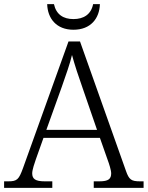

<svg xmlns="http://www.w3.org/2000/svg" viewBox="-22 -916 720 936"><path d="M336 -771C420 -771 463 -826 465 -896H432C422 -845 385 -823 336 -823C287 -823 252 -845 241 -896H208C210 -826 253 -771 336 -771ZM-2 0H233V-32H196C150 -32 135 -44 135 -71C135 -88 147 -123 153 -140L190 -244H465L503 -136C509 -120 520 -87 520 -71C520 -44 507 -32 463 -32H435V0H678V-32H661C618 -32 607 -40 592 -83L368 -714H312L90 -96C70 -41 61 -32 19 -32H-2ZM204 -283 279 -492C298 -546 320 -608 329 -648C341 -603 362 -539 382 -483L451 -283Z"/></svg>

Font: Noto Serif Light
Style: Regular
Weight: 300
Designer: Monotype Design Team
Foundry: Monotype Imaging Inc.
Version: Version 2.013